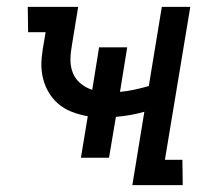

<svg xmlns="http://www.w3.org/2000/svg" viewBox="-20 -540 640 560"><path d="M366 0 401 -214Q380 -208 359.5 -204.5Q339 -201 318 -199L298 -80H216L236 -201Q212 -205 189 -214Q166 -223 148.5 -238.5Q131 -254 119.5 -275Q108 -296 103.5 -320.5Q99 -345 101.5 -370.5Q104 -396 109 -422L113 -446H62L61 -520H208L190 -410Q186 -389 185.5 -368Q185 -347 192 -328.5Q199 -310 214.5 -297Q230 -284 249 -278L269 -402H351L330 -272Q351 -274 372 -278.5Q393 -283 414 -289L452 -520H535L461 -74H512L513 0Z"/></svg>

Font: Iosevka Plex Etoile
Style: Italic
Weight: 400
Italic angle: -9°
Designer: Belleve Invis
Foundry: Belleve Invis
Version: Version 25.1.1; ttfautohint (v1.8.4)